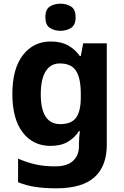

<svg xmlns="http://www.w3.org/2000/svg" viewBox="-20 -781 672 1041"><path d="M255 -556Q311 -556 349.5 -534.5Q388 -513 413 -477H418L431 -546H559V4Q559 120 492 180Q425 240 285 240Q222 240 172 232.5Q122 225 78 207V79Q124 99 171 110Q218 121 280 121Q342 121 375 92Q408 63 408 12V-3Q408 -15 409.5 -35Q411 -55 413 -70H408Q385 -34 347.5 -12Q310 10 254 10Q159 10 103 -63Q47 -136 47 -272Q47 -408 104 -482Q161 -556 255 -556ZM304 -437Q254 -437 227.5 -394Q201 -351 201 -270Q201 -108 307 -108Q367 -108 392.5 -143Q418 -178 418 -252V-274Q418 -356 392.5 -396.5Q367 -437 304 -437ZM308 -761Q341 -761 365.5 -745.5Q390 -730 390 -687Q390 -646 365.5 -630Q341 -614 308 -614Q274 -614 250 -630Q226 -646 226 -687Q226 -730 250 -745.5Q274 -761 308 -761Z"/></svg>

Font: Noto Sans Cherokee
Style: Bold
Weight: 700
Designer: Monotype Design Team
Foundry: Monotype Imaging Inc.
Version: Version 2.001; ttfautohint (v1.8.4.7-5d5b)